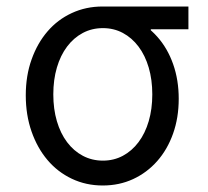

<svg xmlns="http://www.w3.org/2000/svg" viewBox="-20 -560 640 590"><path d="M296.2 -66.4Q262.6 -66.4 234.5 -81.3Q206.4 -96.2 186.1 -123.2Q165.8 -150.2 154.8 -187.6Q143.8 -225 143.8 -270Q143.8 -315 154.8 -352.4Q165.8 -389.8 186.1 -416.8Q206.4 -443.8 234.4 -458.7Q262.4 -473.6 296.2 -473.6Q329.8 -473.6 357.6 -458.7Q385.4 -443.8 405.7 -416.8Q426 -389.8 437 -352.4Q448 -315 448 -270Q448 -225 437 -187.6Q426 -150.2 405.7 -123.2Q385.4 -96.2 357.6 -81.3Q329.8 -66.4 296.2 -66.4ZM295.9 10Q346.5 10 389.1 -9.7Q431.6 -29.4 463 -64.9Q494.4 -100.4 511.8 -149.3Q529.2 -198.1 529.2 -256.4Q529.2 -314.4 512 -363Q494.8 -411.7 463.4 -447Q432 -482.4 389.1 -502.2Q346.2 -522 295 -522L443.4 -456V-470H559V-540H295Q244.2 -540 200.7 -519.9Q157.2 -499.8 126.1 -463.6Q94.9 -427.5 77.1 -377.4Q59.2 -327.4 59.2 -267.1Q59.2 -206.7 76.9 -156Q94.6 -105.2 125.9 -68.3Q157.1 -31.4 200.7 -10.7Q244.2 10 295.9 10Z"/></svg>

Font: CommitMonoV143 ExtLt
Style: Regular
Weight: 200
Monospace: yes
Designer: Eigil Nikolajsen
Foundry: Eigil Nikolajsen
Version: Version 1.143